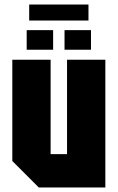

<svg xmlns="http://www.w3.org/2000/svg" viewBox="-20 -822 516 842"><path d="M442 -560V0H150L34 -116V-560H202V-146H274V-560ZM97 -604V-690H213V-604ZM263 -604V-690H379V-604ZM108 -732V-802H368V-732Z"/></svg>

Font: Tektur Condensed
Style: Bold
Weight: 700
Width: 3
Designer: Adam Jagosz
Foundry: Adam Jagosz
Version: Version 1.005;gftools[0.9.30]